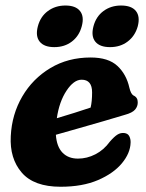

<svg xmlns="http://www.w3.org/2000/svg" viewBox="-20 -682 542 713"><path d="M465 -152.5Q464 -113.5 432.8 -75.8Q401.5 -38 343.8 -13.2Q286 11.5 205 11.5Q106 11.5 60.8 -41Q15.5 -93.5 20 -176.5Q24 -257.5 62.8 -323.8Q101.5 -390 167 -429.2Q232.5 -468.5 316.5 -468.5Q382.5 -468.5 416 -437.2Q449.5 -406 460.5 -356Q466 -333 475.5 -327.5Q491.5 -320.5 491.5 -302.5Q492 -287.5 481.8 -275.2Q471.5 -263 443.5 -255.5Q411 -245.5 366 -232.5Q321 -219.5 273.8 -206Q226.5 -192.5 187.5 -181.5Q190.5 -137.5 212 -115.2Q233.5 -93 269.5 -93Q303 -93 334.2 -109Q365.5 -125 388 -156Q404.5 -175 416.2 -182.2Q428 -189.5 441.5 -188Q455 -186.5 460.2 -176Q465.5 -165.5 465 -152.5ZM283 -386Q254 -386 227 -345.2Q200 -304.5 191 -243Q222.5 -252.5 256.5 -263Q290.5 -273.5 316.5 -282.5Q322 -305 322 -339Q322 -386 283 -386ZM181.5 -507Q144 -507 127.5 -527.2Q111 -547.5 120.5 -584Q130 -620.5 157.8 -641Q185.5 -661.5 223 -661.5Q261 -661.5 277.2 -641Q293.5 -620.5 283.5 -584Q274 -548.5 247 -527.8Q220 -507 181.5 -507ZM388.5 -507Q350.5 -507 334 -527.2Q317.5 -547.5 327 -584Q336.5 -620.5 364.2 -641Q392 -661.5 429.5 -661.5Q468.5 -661.5 484.8 -641Q501 -620.5 491.5 -584Q481.5 -548.5 454.2 -527.8Q427 -507 388.5 -507Z"/></svg>

Font: Fraunces 72pt SuperSoft
Style: Bold Italic
Weight: 700
Italic angle: -16°
Version: Version 1.000;[0bf87f6ff]